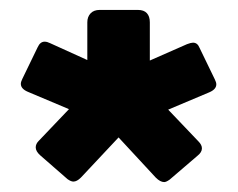

<svg xmlns="http://www.w3.org/2000/svg" viewBox="-20 -738 479 387"><path d="M311 -371Q303 -371 294 -380L219 -461L143 -380Q135 -372 128 -372Q123 -372 116 -377L61 -425Q52 -433 52 -441Q52 -448 58 -454L119 -518L36 -553Q22 -559 22 -569Q22 -573 25 -579L56 -643Q61 -654 70 -654Q75 -654 81 -651L156 -617V-693Q156 -704 162.5 -711Q169 -718 181 -718H258Q270 -718 276 -711.5Q282 -705 282 -693V-616L357 -649Q365 -652 369 -652Q378 -652 382 -642L413 -578Q416 -572 416 -568Q416 -558 402 -552L319 -517L380 -453Q387 -446 387 -439Q387 -431 378 -424L322 -376Q315 -371 311 -371Z"/></svg>

Font: Mitr SemiBold
Style: Regular
Weight: 600
Designer: Thanarat Vachiruckul
Foundry: Cadson Demak
Version: Version 1.002